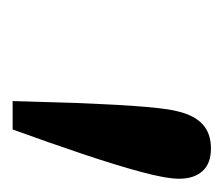

<svg xmlns="http://www.w3.org/2000/svg" viewBox="-45 -727 354 304"><g transform="rotate(90 132.0 -575.0)"><path d="M215 -732Q239 -732 251 -718.5Q263 -705 263 -682Q263 -661 252 -620.5Q241 -580 223.5 -528Q206 -476 185 -418H140L143 -518Q144 -539 145 -562Q146 -585 147.5 -606.5Q149 -628 151 -647Q153 -666 156 -678Q162 -705 176.5 -718.5Q191 -732 215 -732Z"/></g></svg>

Font: Source Serif 4 Medium
Style: Italic
Weight: 500
Italic angle: -12°
Designer: Frank Grießhammer
Foundry: Adobe Systems Incorporated
Version: Version 4.004;hotconv 1.0.116;makeotfexe 2.5.65601